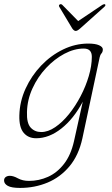

<svg xmlns="http://www.w3.org/2000/svg" viewBox="-58 -672 552 943"><path d="M346.5 8Q328.5 90.5 283.5 144.5Q238.5 198.5 175.5 224.8Q112.5 251 40.5 251Q-1.5 251 -19.8 240.8Q-38 230.5 -38 214.5Q-38 203.5 -30 197.5Q-22 191.5 -9.5 191.5Q7.5 191.5 30.2 204Q53 216.5 84.5 216.5Q133 216.5 177.8 196.5Q222.5 176.5 256.2 133.2Q290 90 305.5 21L348.5 -172.5Q304 -88.5 243.5 -40.8Q183 7 119.5 7Q80.5 7 58 -20Q35.5 -47 37 -104.5Q38.5 -173 67.5 -236.5Q96.5 -300 144.2 -350Q192 -400 251.8 -429Q311.5 -458 375.5 -458Q410 -458 428.5 -449.8Q447 -441.5 447 -429.5Q447 -417 440.5 -409.8Q434 -402.5 431.5 -390.5ZM74.5 -122Q72.5 -67.5 92.5 -45.5Q112.5 -23.5 144.5 -23.5Q178 -23.5 213.2 -47.5Q248.5 -71.5 280.5 -111.2Q312.5 -151 338 -199.8Q363.5 -248.5 378.2 -298.8Q393 -349 393 -393Q393 -433.5 353.5 -433.5Q306.5 -433.5 258 -407.8Q209.5 -382 168.5 -338.2Q127.5 -294.5 101.8 -238.5Q76 -182.5 74.5 -122ZM335.5 -532Q322 -520 314 -520Q305.5 -520 297 -532L233.5 -638Q228.5 -646 236 -650.5Q242 -653.5 248 -648L326 -568.5L444.5 -648Q454 -653.5 458 -650.5Q463 -646 454 -638Z"/></svg>

Font: Fraunces 9pt Soft Thin
Style: Italic
Weight: 100
Italic angle: -16°
Version: Version 1.000;[b76b70a41]